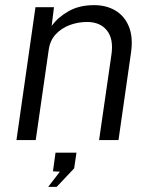

<svg xmlns="http://www.w3.org/2000/svg" viewBox="-20 -545 590 747"><path d="M44 0 118 -517H190L181 -444Q205 -477.5 246.5 -501.2Q288 -525 346.5 -525Q393.5 -525 429 -504Q464.5 -483 481.5 -441.5Q498.5 -400 489.5 -338.5L441 0H365.5L413.5 -332Q422.5 -393.5 396 -426.5Q369.5 -459.5 319 -459.5Q283.5 -459.5 251.2 -447.5Q219 -435.5 196.8 -411.5Q174.5 -387.5 169.5 -351L119 0ZM167.5 182 213 123 186 121.5 196 49H277.5L268.5 110L200.5 182Z"/></svg>

Font: Public Sans Light
Style: Italic
Weight: 300
Italic angle: -8°
Designer: The Public Sans project authors (U.S. Web Design System). Libre Franklin designed by Pablo Impallari and Rodrigo Fuenzal
Version: Version 1.007; ttfautohint (v1.8.1) -l 8 -r 50 -G 200 -x 14 